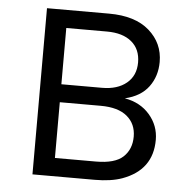

<svg xmlns="http://www.w3.org/2000/svg" viewBox="-48 -677 718 724"><g transform="rotate(5 311.0 -314.5)"><path d="M101 0V-629H336Q435 -629 488.5 -582Q542 -535 542 -464Q542 -410 512.5 -370Q483 -330 423 -316Q482 -306 517.5 -265Q553 -224 553 -170Q553 -56 440 -15Q398 0 337 0ZM180 -69H335Q407 -69 438 -98Q469 -127 469 -175Q469 -223 435 -251.5Q401 -280 335 -280H180ZM180 -348H334Q392 -348 426.5 -376.5Q461 -405 461 -455Q461 -505 427.5 -533Q394 -561 334 -561H180Z"/></g></svg>

Font: Karmilla
Style: Regular
Weight: 400
Designer: Jonathan Pinhorn
Version: Version 1.000